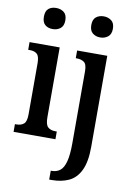

<svg xmlns="http://www.w3.org/2000/svg" viewBox="-106 -825 769 1129"><g transform="rotate(10 278.5 -260.5)"><path d="M136 -635Q108 -635 90.5 -650Q73 -665 73 -698Q73 -732 90.5 -746.5Q108 -761 136 -761Q163 -761 182 -746.5Q201 -732 201 -698Q201 -665 182 -650Q163 -635 136 -635ZM15 0V-46H24Q51 -46 67.5 -59.5Q84 -73 84 -117V-421Q84 -463 69 -476.5Q54 -490 28 -490H16V-536H196V-119Q196 -74 212.5 -60Q229 -46 256 -46H265V0ZM420 -635Q393 -635 374.5 -650Q356 -665 356 -698Q356 -732 374.5 -746.5Q393 -761 420 -761Q446 -761 465.5 -746.5Q485 -732 485 -698Q485 -665 465.5 -650Q446 -635 420 -635ZM270 240V187H276Q305 187 325.5 171Q346 155 356.5 115Q367 75 367 6V-423Q367 -466 349.5 -478Q332 -490 306 -490H300V-536H480V8Q480 97 455.5 148Q431 199 387 219.5Q343 240 286 240Z"/></g></svg>

Font: Noto Serif Thai ExtraCondensed SemiBold
Style: Regular
Weight: 600
Width: 2
Designer: Monotype Design Team
Foundry: Monotype Imaging Inc.
Version: Version 2.001; ttfautohint (v1.8.4.7-5d5b)